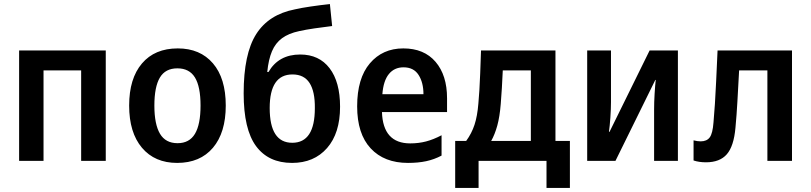

<svg xmlns="http://www.w3.org/2000/svg" viewBox="-20 -791 3987 944"><path d="M74 0V-543H500V0H379V-445H194V0Z M851 10Q741 10 678 -64.5Q615 -139 615 -272Q615 -405 678 -479Q741 -553 854 -553Q964 -553 1027 -479.5Q1090 -406 1090 -272Q1090 -139 1027 -64.5Q964 10 851 10ZM853 -87Q911 -87 938.5 -133Q966 -179 966 -272Q966 -365 938.5 -410Q911 -455 852 -455Q793 -455 766 -409.5Q739 -364 739 -272Q739 -180 766.5 -133.5Q794 -87 853 -87Z M1416 10Q1300 10 1239 -72.5Q1178 -155 1178 -332Q1178 -526 1239.5 -623Q1301 -720 1430 -745Q1460 -752 1507.5 -759Q1555 -766 1602 -771L1613 -663Q1571 -658 1526.5 -651.5Q1482 -645 1451 -638Q1399 -627 1366.5 -603Q1334 -579 1317 -538.5Q1300 -498 1294 -437H1300Q1350 -523 1456 -523Q1549 -523 1600.5 -455.5Q1652 -388 1652 -266Q1652 -136 1588 -63Q1524 10 1416 10ZM1417 -89Q1528 -89 1528 -259Q1529 -341 1502 -383Q1475 -425 1418 -425Q1306 -425 1306 -260Q1306 -89 1417 -89Z M1986 10Q1869 10 1802.5 -61.5Q1736 -133 1736 -268Q1736 -406 1798.5 -479.5Q1861 -553 1963 -553Q2065 -553 2121.5 -487Q2178 -421 2178 -308V-240H1858Q1863 -86 1997 -86Q2038 -86 2074.5 -95.5Q2111 -105 2151 -126V-26Q2115 -7 2075.5 1.5Q2036 10 1986 10ZM1860 -328H2062Q2062 -385 2038 -422.5Q2014 -460 1964 -460Q1919 -460 1892 -427Q1865 -394 1860 -328Z M2218 133V-98H2272Q2299 -135 2313 -177.5Q2327 -220 2332 -282Q2335 -313 2337 -348.5Q2339 -384 2341 -430.5Q2343 -477 2345 -543H2711V-98H2782V133H2667V0H2333V133ZM2395 -98H2590V-445H2452Q2450 -399 2447.5 -358Q2445 -317 2442 -280Q2437 -217 2425 -173.5Q2413 -130 2395 -98Z M2867 0V-543H2984V-289Q2984 -256 2981 -213Q2978 -170 2974 -143H2977L3174 -543H3313V0H3196V-252Q3196 -289 3198.5 -330Q3201 -371 3204 -398H3202L3006 0Z M3451 7Q3417 7 3390 -2V-101Q3409 -96 3425 -96Q3455 -96 3469.5 -115.5Q3484 -135 3488 -189Q3492 -233 3495 -280.5Q3498 -328 3501 -390.5Q3504 -453 3508 -543H3874V0H3753V-445H3614Q3609 -355 3605.5 -291Q3602 -227 3596 -163Q3588 -72 3553.5 -32.5Q3519 7 3451 7Z"/></svg>

Font: Noto Sans SemiCondensed SemiBold
Style: Regular
Weight: 600
Width: 4
Designer: Monotype Design Team
Foundry: Monotype Imaging Inc.
Version: Version 2.013; ttfautohint (v1.8.4.7-5d5b)